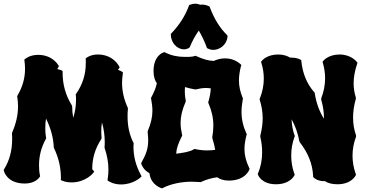

<svg xmlns="http://www.w3.org/2000/svg" viewBox="-25 -997 1990 1043"><path d="M481 -72C479 -74 477 -76 476 -79C476 -137 492 -191 525 -241L527 -249C526 -260 525 -270 525 -281C525 -298 526 -315 529 -332C539 -296 544 -261 544 -227C544 -218 544 -208 543 -199V-194C557 -153 564 -114 564 -76C564 -59 563 -42 560 -25L559 -17L565 -13C566 -12 592 5 632 5C700 5 739 -34 738 -33L744 -39L740 -47C714 -95 700 -146 700 -200C700 -206 701 -211 701 -217V-221L699 -223C678 -266 668 -312 668 -363C668 -377 668 -391 670 -405L669 -412C649 -455 638 -501 638 -548C638 -564 640 -580 642 -596L643 -603L637 -608C636 -608 629 -613 616 -618L621 -625L625 -631L622 -637C621 -638 591 -701 506 -701C468 -701 446 -684 445 -683L440 -679L441 -673V-654C441 -593 424 -539 389 -488L386 -484L387 -480C388 -471 388 -463 388 -455C388 -422 383 -389 373 -357C369 -377 367 -397 367 -419L365 -425C331 -480 315 -538 315 -604V-611L309 -615C308 -615 299 -619 286 -622L292 -632L295 -638L291 -644C290 -646 259 -699 182 -699C137 -699 113 -678 112 -677L107 -673L108 -666C110 -651 111 -637 111 -623C111 -572 97 -524 70 -478L68 -474L69 -470C71 -454 73 -437 73 -421C73 -373 62 -325 41 -277L40 -271C41 -261 41 -251 41 -241C41 -180 27 -126 -3 -77L-5 -73L-4 -69C-4 -69 11 0 110 0C167 0 189 -33 190 -35L193 -39L192 -44C188 -63 187 -82 187 -100C187 -149 199 -197 224 -242L226 -246L225 -250C222 -267 221 -283 221 -300C221 -318 222 -335 225 -353C251 -300 265 -249 267 -198L268 -193C295 -137 306 -84 306 -27L305 -19L312 -16C314 -15 333 -6 363 -6C442 -6 483 -59 481 -57L487 -65Z M1329 -84C1311 -122 1303 -154 1303 -188C1303 -211 1307 -235 1314 -263L1316 -268L1314 -271C1296 -310 1287 -348 1287 -390C1287 -412 1290 -434 1294 -459L1295 -463L1293 -466C1280 -498 1273 -528 1273 -560C1273 -584 1277 -610 1284 -638L1286 -644L1281 -649C1279 -650 1250 -680 1198 -680C1172 -680 1152 -673 1136 -666C1106 -667 1077 -676 1042 -692L1038 -694L1034 -693C1017 -687 994 -688 978 -688C940 -688 906 -695 872 -712L868 -714L863 -712C861 -712 809 -695 809 -611C809 -580 817 -558 827 -545C822 -520 812 -497 797 -468L795 -465L796 -460C800 -437 803 -416 803 -396C803 -361 795 -327 778 -286L777 -280C779 -263 780 -248 780 -235C780 -190 769 -160 744 -115L742 -111L743 -106C743 -105 752 -75 787 -56C794 10 855 26 851 25L855 26L860 24C904 1 964 -10 1016 -10C1032 -10 1046 -8 1062 -8L1065 -7L1068 -9C1096 -22 1125 -30 1155 -34C1169 -24 1189 -16 1218 -16C1308 -16 1329 -74 1329 -75L1331 -80ZM984 -450C981 -467 979 -482 979 -496C979 -505 979 -514 980 -524C996 -520 1011 -515 1030 -512L1037 -511C1058 -516 1076 -519 1094 -519C1102 -519 1111 -518 1120 -517C1119 -493 1114 -469 1107 -444L1106 -439L1108 -435C1125 -395 1134 -357 1134 -315C1134 -295 1132 -273 1128 -251L1129 -245C1136 -222 1141 -202 1144 -183C1130 -181 1115 -180 1101 -180C1080 -180 1058 -182 1036 -187L1032 -188L1028 -186C1007 -172 964 -166 932 -162C934 -193 944 -219 963 -257L965 -261L964 -265C959 -288 956 -308 956 -329C956 -364 964 -399 983 -443L984 -446ZM1208 -807C1167 -847 1138 -897 1115 -957L1114 -961L1110 -963C1098 -969 1086 -972 1074 -972C1070 -972 1067 -972 1063 -971C1054 -975 1045 -977 1035 -977C1026 -977 1016 -975 1007 -971L1003 -970L1001 -965C981 -911 950 -862 906 -816L903 -813V-809C903 -767 935 -729 975 -729C984 -729 993 -732 1001 -736L1006 -741C1019 -773 1035 -803 1055 -831C1072 -802 1086 -772 1098 -740L1099 -736L1103 -734C1112 -729 1123 -726 1134 -726C1168 -726 1207 -753 1211 -798V-803Z M1913 -661C1912 -663 1881 -701 1820 -701C1759 -701 1732 -668 1731 -666L1727 -661L1729 -655C1737 -627 1741 -599 1741 -572C1741 -535 1734 -499 1720 -463V-455C1730 -421 1735 -388 1735 -353V-352C1710 -391 1693 -437 1685 -490V-493L1682 -496C1642 -542 1619 -597 1612 -665L1611 -671L1605 -674C1604 -675 1586 -684 1559 -684H1551C1536 -693 1515 -701 1486 -701C1425 -701 1398 -668 1397 -666L1393 -661L1395 -655C1404 -626 1408 -598 1408 -570C1408 -534 1401 -499 1387 -463L1385 -459L1386 -455C1396 -422 1402 -389 1402 -354C1402 -324 1397 -292 1389 -260V-254C1396 -225 1399 -197 1399 -170C1399 -130 1392 -92 1377 -56L1375 -52L1377 -47C1377 -45 1397 4 1474 4C1551 4 1573 -42 1574 -44L1576 -48L1574 -53C1562 -86 1557 -119 1557 -153C1557 -187 1563 -221 1575 -254L1577 -258L1575 -262C1565 -290 1560 -319 1559 -349C1579 -313 1593 -274 1601 -230L1603 -225C1649 -166 1673 -106 1676 -40V-35L1680 -32C1681 -30 1700 -13 1735 -13H1740C1755 -3 1777 4 1808 4C1884 4 1906 -42 1907 -44L1909 -48L1907 -53C1896 -85 1890 -118 1890 -151C1890 -185 1896 -220 1909 -254V-262C1898 -293 1893 -325 1893 -359C1893 -391 1898 -425 1908 -460V-467C1900 -493 1896 -519 1896 -545C1896 -579 1903 -614 1915 -650L1917 -656Z"/></svg>

Font: Hanalei Fill
Style: Regular
Weight: 400
Designer: Astigmatic (AOETI)
Foundry: Astigmatic (AOETI)
Version: Version 1.000